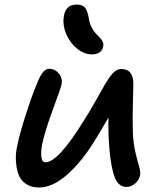

<svg xmlns="http://www.w3.org/2000/svg" viewBox="-20 -810 703 841"><path d="M381.8 -571.8Q349.1 -571.8 318.4 -596.4Q287.6 -621.1 271 -658.7Q254.4 -696.3 258.8 -731.9Q264.6 -790 315.9 -790Q340.8 -790 352.1 -776.9Q363.3 -763.7 369.1 -729Q372.6 -707.5 381.3 -690.4Q390.1 -673.3 399.4 -663.6Q408.7 -653.8 417.2 -645Q425.8 -636.2 429.9 -627.2Q434.1 -618.2 432.1 -606.9Q425.3 -571.8 381.8 -571.8ZM150.9 11.2Q116.2 11.2 92.8 -5.1Q69.3 -21.5 60.3 -47.9Q51.3 -74.2 49.6 -107.4Q47.9 -140.6 56.2 -173.8Q65.9 -224.1 93.3 -308.8Q120.6 -393.6 139.2 -437Q152.8 -473.1 166 -491Q179.2 -508.8 194.8 -508.8Q220.7 -508.8 237.5 -488.3Q254.4 -467.8 250 -440.9Q246.6 -425.3 212.6 -332.8Q178.7 -240.2 168.9 -195.8Q159.2 -160.2 160.6 -129.6Q162.1 -99.1 179.2 -99.1Q235.8 -99.1 351.1 -288.1Q370.6 -317.9 391.8 -355.5Q413.1 -393.1 426.5 -417.2Q439.9 -441.4 454.6 -463.9Q469.2 -486.3 482.9 -497.1Q496.6 -507.8 511.2 -507.8Q565.4 -507.8 564 -439Q564 -432.1 562.5 -373.5Q561 -314.9 561 -297.6Q561 -280.3 562 -229Q564 -182.6 573 -143.6Q582 -104.5 588.9 -81.8Q595.7 -59.1 594.2 -45.9Q591.3 -23.9 573.5 -7.6Q555.7 8.8 534.2 8.8Q499 8.8 482.7 -33Q466.3 -74.7 459 -160.2Q453.6 -219.2 455.1 -294.9Q422.9 -239.3 393.1 -190.9Q339.4 -103.5 275.4 -46.1Q211.4 11.2 150.9 11.2Z"/></svg>

Font: Shantell Sans Normal
Style: Italic
Weight: 500
Italic angle: -11.31°
Designer: Stephen Nixon, Anya Danilova, Shantell Martin
Foundry: Arrow Type
Version: Version 1.006;[559af2be0]